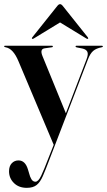

<svg xmlns="http://www.w3.org/2000/svg" viewBox="-25 -659 515 924"><path d="M206.5 106 233.5 38 64 -364Q38.5 -425.5 2 -431.5Q-5 -433 -5 -435.5Q-5 -439 -1 -439H225Q229.5 -439 229.5 -435Q229.5 -432 224.5 -431.5L190 -426.5Q165.5 -423 179.5 -389L292 -114L391.5 -374Q401 -399 395.2 -410.2Q389.5 -421.5 371.5 -425.5L344 -431Q338.5 -432.5 338.5 -435Q338.5 -439 343 -439H465Q470 -439 470 -435Q470 -432.5 464.5 -431.5Q438 -426.5 423.5 -414Q409 -401.5 398.5 -374L211.5 112.5Q194 159 181.2 188.2Q168.5 217.5 151.5 231.2Q134.5 245 104 245Q65.5 245 42 221.8Q18.5 198.5 18.5 165.5Q18.5 140.5 31.5 126.8Q44.5 113 64 113Q96.5 113 109.5 156.5L115.5 176.5Q119 191.5 126.2 203.5Q133.5 215.5 145.5 215.5Q159.5 215.5 173.2 186.5Q187 157.5 206.5 106ZM137 -473.5Q132 -470.5 129.5 -472.5Q127 -475 130.5 -479.5L250.5 -630Q257.5 -639 264 -639Q270.5 -639 277.5 -630L397.5 -479.5Q401 -474.5 398.5 -472.5Q396.5 -470.5 391 -473.5L264 -551Z"/></svg>

Font: Fraunces 144pt S000 SemiBold
Style: Regular
Weight: 600
Version: Version 1.000; ttfautohint (v1.8.3)